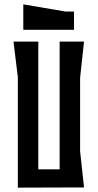

<svg xmlns="http://www.w3.org/2000/svg" viewBox="-20 -861 448 882"><path d="M281 -808 87 -841V-724H320V-808ZM366 -670H254V-83H156V-670H42L62 -506V1L366 0L348 -166V-504Z"/></svg>

Font: BackOut Medium
Style: Regular
Weight: 500
Designer: Frank Adebiaye
Foundry: Velvetyne Type Foundry
Version: Version 2.000;hotconv 1.0.109;makeotfexe 2.5.65596